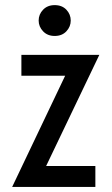

<svg xmlns="http://www.w3.org/2000/svg" viewBox="-20 -734 438 754"><path d="M27.8 0 235.8 -436.5H64V-518.6H370.1L161.1 -82H354.5V0ZM194.8 -592.8Q166.5 -592.8 149.2 -611.1Q131.8 -629.4 131.8 -653.3Q131.8 -677.7 149.2 -695.8Q166.5 -713.9 194.8 -713.9Q223.6 -713.9 240.7 -695.8Q257.8 -677.7 257.8 -653.3Q257.8 -629.4 240.7 -611.1Q223.6 -592.8 194.8 -592.8Z"/></svg>

Font: Voltaire
Style: Regular
Weight: 400
Designer: Yvonne Schüttler, Eben Sorkin, Emma Marichal
Foundry: Sorkin Type Co.
Version: Version 1.010; ttfautohint (v1.8.4.7-5d5b)